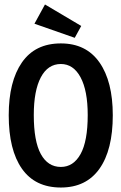

<svg xmlns="http://www.w3.org/2000/svg" viewBox="-20 -826 540 858"><path d="M252 12Q137 12 78 -72Q19 -156 19 -311Q19 -462 78 -547Q137 -632 252 -632Q365 -632 424.5 -547Q484 -462 484 -311Q484 -156 424.5 -72Q365 12 252 12ZM252 -80Q308 -80 340 -137.5Q372 -195 372 -312Q372 -421 340 -480.5Q308 -540 252 -540Q194 -540 162.5 -480.5Q131 -421 131 -312Q131 -195 162.5 -137.5Q194 -80 252 -80ZM314 -657 134 -720 181 -806 343 -710Z"/></svg>

Font: Inconsolata
Style: Bold
Weight: 700
Monospace: yes
Designer: Raph Levien, Cyreal, Brenton Simpson
Foundry: Raph Levien, Cyreal, Google
Version: Version 3.100; ttfautohint (v1.8.4.7-5d5b)